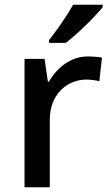

<svg xmlns="http://www.w3.org/2000/svg" viewBox="-20 -786 465 806"><path d="M411 -756V-766H287C262 -721 216 -655 186 -618V-606H256C304 -642 382 -719 411 -756ZM349 -549C275 -549 219 -501 185 -443H181L167 -539H83V0H189V-284C189 -390 262 -452 343 -452C360 -452 382 -449 397 -445L408 -544C392 -547 368 -549 349 -549Z"/></svg>

Font: Noto Sans Bengali UI Medium
Style: Regular
Weight: 500
Designer: Jelle Bosma - Monotype Design Team
Foundry: Monotype Imaging Inc.
Version: Version 2.003